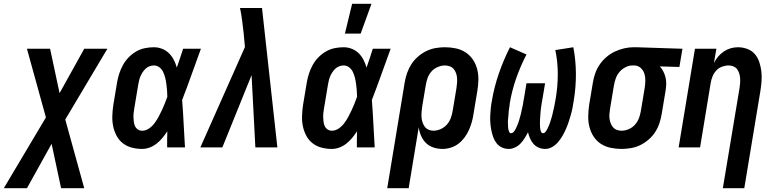

<svg xmlns="http://www.w3.org/2000/svg" viewBox="-74 -777 4094 1012"><path d="M370 215H248L198 -19L68 215H-54L168 -158L68 -520H190L240 -286L370 -520H492L270 -147Z M675 8Q647 8 620.5 1Q594 -6 573.5 -22Q553 -38 540.5 -61.5Q528 -85 522.5 -111.5Q517 -138 518 -166Q519 -194 523 -222L543 -342Q547 -366 554.5 -389Q562 -412 574 -434Q586 -456 604 -474.5Q622 -493 643.5 -505.5Q665 -518 689 -523Q713 -528 737 -528Q760 -528 781 -519.5Q802 -511 817 -496Q832 -481 842 -461.5Q852 -442 858 -421Q867 -446 875 -470.5Q883 -495 891 -520H985Q960 -452 936 -384.5Q912 -317 886 -250Q891 -187 894 -124.5Q897 -62 901 0H807Q807 -21 807 -42.5Q807 -64 808 -85Q796 -67 782.5 -50.5Q769 -34 752 -20.5Q735 -7 715 0.5Q695 8 675 8ZM675 -88Q694 -88 711 -99.5Q728 -111 740 -127Q752 -143 761.5 -160.5Q771 -178 779 -195.5Q787 -213 794.5 -231Q802 -249 808 -267Q808 -284 806.5 -300.5Q805 -317 803 -333.5Q801 -350 797 -366Q793 -382 786.5 -396.5Q780 -411 767 -421.5Q754 -432 737 -432Q725 -432 713.5 -427.5Q702 -423 693 -414.5Q684 -406 677 -395Q670 -384 665.5 -373Q661 -362 658.5 -350Q656 -338 654 -327L634 -207Q632 -194 630.5 -182Q629 -170 629.5 -157.5Q630 -145 631.5 -133.5Q633 -122 638 -111.5Q643 -101 653 -94.5Q663 -88 675 -88Z M982 0 1217 -529 1210 -605Q1206 -638 1202 -670.5Q1198 -703 1191 -735H1307L1388 0H1272L1252 -381L1098 0Z M1675 8Q1647 8 1620.5 1Q1594 -6 1573.5 -22Q1553 -38 1540.5 -61.5Q1528 -85 1522.5 -111.5Q1517 -138 1518 -166Q1519 -194 1523 -222L1543 -342Q1547 -366 1554.5 -389Q1562 -412 1574 -434Q1586 -456 1604 -474.5Q1622 -493 1643.5 -505.5Q1665 -518 1689 -523Q1713 -528 1737 -528Q1760 -528 1781 -519.5Q1802 -511 1817 -496Q1832 -481 1842 -461.5Q1852 -442 1858 -421Q1867 -446 1875 -470.5Q1883 -495 1891 -520H1985Q1960 -452 1936 -384.5Q1912 -317 1886 -250Q1891 -187 1894 -124.5Q1897 -62 1901 0H1807Q1807 -21 1807 -42.5Q1807 -64 1808 -85Q1796 -67 1782.5 -50.5Q1769 -34 1752 -20.5Q1735 -7 1715 0.5Q1695 8 1675 8ZM1675 -88Q1694 -88 1711 -99.5Q1728 -111 1740 -127Q1752 -143 1761.5 -160.5Q1771 -178 1779 -195.5Q1787 -213 1794.5 -231Q1802 -249 1808 -267Q1808 -284 1806.5 -300.5Q1805 -317 1803 -333.5Q1801 -350 1797 -366Q1793 -382 1786.5 -396.5Q1780 -411 1767 -421.5Q1754 -432 1737 -432Q1725 -432 1713.5 -427.5Q1702 -423 1693 -414.5Q1684 -406 1677 -395Q1670 -384 1665.5 -373Q1661 -362 1658.5 -350Q1656 -338 1654 -327L1634 -207Q1632 -194 1630.5 -182Q1629 -170 1629.5 -157.5Q1630 -145 1631.5 -133.5Q1633 -122 1638 -111.5Q1643 -101 1653 -94.5Q1663 -88 1675 -88ZM1744 -600 1782 -757H1884L1827 -600Z M1967 215 2059 -342Q2063 -367 2071.5 -391.5Q2080 -416 2094 -438Q2108 -460 2128.5 -478Q2149 -496 2172.5 -507.5Q2196 -519 2221 -523.5Q2246 -528 2271 -528Q2300 -528 2328.5 -522Q2357 -516 2380 -501Q2403 -486 2418.5 -463Q2434 -440 2441 -413Q2448 -386 2447.5 -356.5Q2447 -327 2442 -298L2422 -178Q2419 -156 2413 -134.5Q2407 -113 2398 -92.5Q2389 -72 2375 -53Q2361 -34 2343 -20Q2325 -6 2302.5 1Q2280 8 2259 8Q2234 8 2211 0.5Q2188 -7 2171.5 -23Q2155 -39 2145.5 -61Q2136 -83 2133 -106L2080 215ZM2210 -88Q2229 -88 2248.5 -96.5Q2268 -105 2281.5 -120.5Q2295 -136 2302 -155Q2309 -174 2312 -193L2332 -313Q2334 -327 2335 -340.5Q2336 -354 2335 -367Q2334 -380 2329.5 -392Q2325 -404 2317 -413.5Q2309 -423 2296.5 -427.5Q2284 -432 2271 -432Q2252 -432 2232.5 -423.5Q2213 -415 2199.5 -399.5Q2186 -384 2179.5 -365Q2173 -346 2170 -327L2152 -220Q2150 -206 2148.5 -191.5Q2147 -177 2147.5 -163Q2148 -149 2152 -135.5Q2156 -122 2163.5 -111Q2171 -100 2183.5 -94Q2196 -88 2210 -88Z M2608 8Q2588 8 2571 0Q2554 -8 2543 -22.5Q2532 -37 2525.5 -55Q2519 -73 2515.5 -91.5Q2512 -110 2510.5 -129.5Q2509 -149 2510 -168.5Q2511 -188 2513 -208Q2515 -228 2519 -248Q2531 -319 2555.5 -390Q2580 -461 2614 -528L2701 -490Q2669 -428 2646.5 -363.5Q2624 -299 2613 -233Q2612 -226 2611.5 -219Q2611 -212 2609.5 -205Q2608 -198 2607.5 -191Q2607 -184 2606.5 -177Q2606 -170 2605.5 -163.5Q2605 -157 2604 -150Q2603 -143 2603 -136Q2603 -129 2603.5 -122Q2604 -115 2604 -108Q2604 -101 2605.5 -94.5Q2607 -88 2610 -81.5Q2613 -75 2620 -75Q2628 -75 2634.5 -83Q2641 -91 2644.5 -98.5Q2648 -106 2651.5 -114Q2655 -122 2658 -130Q2661 -138 2663 -146Q2665 -154 2667.5 -162Q2670 -170 2672 -178.5Q2674 -187 2675.5 -195Q2677 -203 2679 -211Q2681 -219 2682.5 -227.5Q2684 -236 2685 -244Q2686 -252 2688 -260L2701 -338H2799L2786 -260Q2785 -253 2783.5 -246Q2782 -239 2781 -232Q2780 -225 2779 -218Q2778 -211 2777 -204.5Q2776 -198 2775.5 -191Q2775 -184 2774.5 -177Q2774 -170 2773.5 -163Q2773 -156 2772.5 -149Q2772 -142 2772 -135.5Q2772 -129 2772 -122Q2772 -115 2772.5 -108.5Q2773 -102 2774 -95.5Q2775 -89 2778 -82Q2781 -75 2788 -75Q2796 -75 2802 -83Q2808 -91 2811.5 -98.5Q2815 -106 2818.5 -113.5Q2822 -121 2824.5 -129Q2827 -137 2829.5 -145Q2832 -153 2834.5 -161Q2837 -169 2838.5 -177Q2840 -185 2842 -193Q2844 -201 2846 -209Q2848 -217 2849 -225Q2850 -233 2852 -241Q2854 -249 2855 -257Q2866 -322 2866 -387Q2866 -452 2853 -513L2948 -528Q2961 -460 2961.5 -389Q2962 -318 2950 -246Q2947 -227 2943.5 -208Q2940 -189 2934.5 -170.5Q2929 -152 2923 -133.5Q2917 -115 2909 -97Q2901 -79 2891 -61.5Q2881 -44 2868 -28.5Q2855 -13 2837 -2.5Q2819 8 2800 8Q2781 8 2765 1Q2749 -6 2738 -18.5Q2727 -31 2720 -47Q2713 -63 2709 -80Q2701 -64 2691.5 -49Q2682 -34 2670 -21Q2658 -8 2641 0Q2624 8 2608 8Z M3202 8Q3173 8 3144.5 2Q3116 -4 3093 -19Q3070 -34 3055 -57Q3040 -80 3033 -107Q3026 -134 3026.5 -163.5Q3027 -193 3031 -222L3051 -342Q3055 -367 3063.5 -391Q3072 -415 3087 -437Q3102 -459 3122.5 -476.5Q3143 -494 3166.5 -505Q3190 -516 3215 -522Q3240 -528 3265 -528H3281L3523 -520L3507 -424L3404 -427Q3415 -415 3422.5 -400Q3430 -385 3434 -368.5Q3438 -352 3437.5 -334Q3437 -316 3434 -298L3414 -178Q3410 -153 3402 -128.5Q3394 -104 3380 -82Q3366 -60 3345.5 -42Q3325 -24 3301.5 -12.5Q3278 -1 3252.5 3.5Q3227 8 3202 8ZM3202 -88Q3221 -88 3240.5 -96.5Q3260 -105 3273.5 -120.5Q3287 -136 3294 -155Q3301 -174 3304 -193L3324 -313Q3327 -333 3327.5 -352Q3328 -371 3322.5 -388.5Q3317 -406 3303.5 -418.5Q3290 -431 3271 -432H3259Q3241 -432 3222.5 -422.5Q3204 -413 3191 -397.5Q3178 -382 3171.5 -363.5Q3165 -345 3162 -327L3142 -207Q3140 -193 3138.5 -179.5Q3137 -166 3138.5 -153Q3140 -140 3144.5 -128Q3149 -116 3157 -106.5Q3165 -97 3177 -92.5Q3189 -88 3202 -88Z M3736 215 3824 -313Q3826 -326 3827 -339.5Q3828 -353 3827 -366Q3826 -379 3822 -391Q3818 -403 3811 -412.5Q3804 -422 3792 -427Q3780 -432 3767 -432Q3749 -432 3731.5 -425.5Q3714 -419 3701.5 -405.5Q3689 -392 3682 -375Q3675 -358 3672 -340L3616 0H3503L3589 -520H3702L3689 -445Q3698 -463 3711 -478.5Q3724 -494 3741 -505.5Q3758 -517 3777 -522.5Q3796 -528 3815 -528Q3841 -528 3865 -519Q3889 -510 3904.5 -492Q3920 -474 3928 -450Q3936 -426 3939 -401Q3942 -376 3940 -350Q3938 -324 3934 -298L3849 215Z"/></svg>

Font: Iosevka Oblique
Style: Bold
Weight: 700
Italic angle: -9°
Monospace: yes
Designer: Belleve Invis
Foundry: Belleve Invis
Version: Version 32.5.0; ttfautohint (v1.8.4)